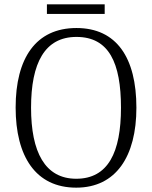

<svg xmlns="http://www.w3.org/2000/svg" viewBox="-20 -854 702 884"><path d="M196 -790H462V-834H196ZM331 10C514 10 608 -134 608 -358C608 -588 517 -725 332 -725C145 -725 52 -586 52 -359C52 -134 144 10 331 10ZM331 -31C187 -31 123 -154 123 -358C123 -564 186 -684 332 -684C482 -684 537 -564 537 -358C537 -153 478 -31 331 -31Z"/></svg>

Font: Noto Serif Thai SemiCondensed Light
Style: Regular
Weight: 300
Width: 4
Designer: Monotype Design Team
Foundry: Monotype Imaging Inc.
Version: Version 2.002